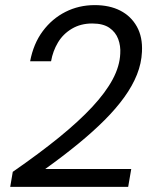

<svg xmlns="http://www.w3.org/2000/svg" viewBox="-20 -732 608 752"><path d="M20 0 30 -59Q134 -131 211.5 -194Q289 -257 341.5 -313.5Q394 -370 421.5 -421.5Q449 -473 451 -522Q453 -552 443 -579Q433 -606 408.5 -623Q384 -640 341 -640Q296 -640 261.5 -619.5Q227 -599 207 -565.5Q187 -532 180 -492H98Q111 -561 147.5 -610Q184 -659 236.5 -685.5Q289 -712 351 -712Q409 -712 451 -690.5Q493 -669 516 -628Q539 -587 536 -529Q534 -484 516.5 -440Q499 -396 467 -351.5Q435 -307 389.5 -261.5Q344 -216 286 -168.5Q228 -121 157 -70H494L482 0Z"/></svg>

Font: DM Sans 28pt
Style: Italic
Weight: 400
Italic angle: -10°
Version: Version 4.004;gftools[0.9.30]